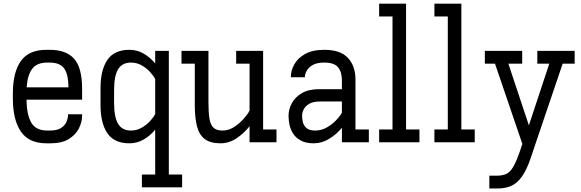

<svg xmlns="http://www.w3.org/2000/svg" viewBox="-20 -789 3222 1065"><path d="M237.3 5.9Q139.6 5.9 95.5 -59.6Q51.3 -125 51.3 -242.2V-270.5Q51.3 -387.7 95.5 -450.2Q139.6 -512.7 237.3 -512.7H255.9Q347.2 -512.7 391.4 -462.9Q435.5 -413.1 435.5 -294.9V-236.3H127Q127.9 -155.3 152.8 -110.1Q177.7 -64.9 242.2 -64.9H255.9Q297.4 -64.9 319.1 -79.3Q340.8 -93.8 349.1 -114Q357.4 -134.3 357.4 -151.9V-155.3H435.5V-147Q435.5 -112.3 417.7 -76.9Q399.9 -41.5 361.6 -17.8Q323.2 5.9 261.2 5.9ZM242.2 -441.9Q184.1 -441.9 158.2 -406.7Q132.3 -371.6 127.9 -304.7H359.9Q358.9 -378.9 335.2 -410.4Q311.5 -441.9 255.4 -441.9Z M697.8 5.9Q613.3 5.9 575.4 -50.3Q537.6 -106.4 537.6 -205.6V-301.3Q537.6 -400.4 575.4 -456.5Q613.3 -512.7 697.8 -512.7Q741.7 -512.7 778.1 -491Q814.5 -469.2 840.8 -437V-506.8H916.5V179.2H990.2V250H767.1V179.2H840.8V-69.8Q814.5 -37.6 778.1 -15.9Q741.7 5.9 697.8 5.9ZM706.1 -441.9Q657.7 -441.9 635.3 -405Q612.8 -368.2 612.8 -287.6V-219.2Q612.8 -138.7 635.3 -101.8Q657.7 -64.9 706.1 -64.9Q738.8 -64.9 765.9 -80.6Q793 -96.2 812.5 -117.4Q832 -138.7 840.8 -156.7V-350.1Q832 -368.2 812.5 -389.6Q793 -411.1 765.9 -426.5Q738.8 -441.9 706.1 -441.9Z M1203.1 5.9Q1146 5.9 1115 -18.3Q1084 -42.5 1072.3 -89.8Q1060.5 -137.2 1060.5 -206.1V-436H986.8V-506.8H1136.2V-223.1Q1136.2 -164.6 1142.1 -129.9Q1147.9 -95.2 1164.8 -80.1Q1181.6 -64.9 1214.8 -64.9Q1249 -64.9 1279.5 -85.2Q1310.1 -105.5 1332.5 -131.3Q1355 -157.2 1364.3 -175.3V-436H1290V-506.8H1439.5V-70.8H1513.7V0H1364.3V-88.9Q1334.5 -50.3 1292.5 -22.2Q1250.5 5.9 1203.1 5.9Z M1720.2 5.9Q1677.2 5.9 1649.7 -8.8Q1622.1 -23.4 1607.2 -46.1Q1592.3 -68.8 1586.4 -94.5Q1580.6 -120.1 1580.6 -142.6V-148.4Q1580.6 -181.6 1598.1 -215.3Q1615.7 -249 1653.3 -271.7Q1690.9 -294.4 1751 -294.4H1876.5V-342.8Q1876.5 -390.6 1854.7 -416.3Q1833 -441.9 1778.8 -441.9Q1737.3 -441.9 1713.9 -428Q1690.4 -414.1 1680.9 -395.8Q1671.4 -377.4 1671.4 -363.8V-360.4H1593.3V-363.8Q1593.3 -397 1612.1 -431.4Q1630.9 -465.8 1671.9 -489.3Q1712.9 -512.7 1778.8 -512.7Q1868.7 -512.7 1910.2 -467.5Q1951.7 -422.4 1951.7 -348.6V-70.8H2025.9V0H1876.5V-80.1Q1847.2 -44.4 1806.4 -19.3Q1765.6 5.9 1720.2 5.9ZM1756.3 -226.1Q1716.8 -226.1 1695.1 -213.1Q1673.3 -200.2 1664.6 -182.1Q1655.8 -164.1 1655.8 -147.9V-143.1Q1655.8 -129.9 1659.9 -111.6Q1664.1 -93.3 1679.4 -79.1Q1694.8 -64.9 1729 -64.9Q1762.7 -64.9 1792.7 -82Q1822.8 -99.1 1844.7 -122.3Q1866.7 -145.5 1876.5 -163.6V-226.1Z M2083 0V-70.8H2157.2V-697.8H2083V-768.6H2232.4V-70.8H2306.6V0Z M2389.6 0V-70.8H2463.9V-697.8H2389.6V-768.6H2539.1V-70.8H2613.3V0Z M2743.7 256.3H2694.3V185.5H2733.9Q2766.1 185.5 2787.1 176.3Q2808.1 167 2825 139.6Q2841.8 112.3 2861.3 57.1L2877.4 9.3L2725.6 -436H2669.4V-506.8H2876.5V-436H2799.8L2913.6 -93.8L3026.9 -436H2960.4V-506.8H3167.5V-436H3101.1L2957 -11.2L2925.3 83Q2901.9 153.3 2874.8 190.7Q2847.7 228 2815.2 242.2Q2782.7 256.3 2743.7 256.3Z"/></svg>

Font: Kay Pho Du Medium
Style: Regular
Weight: 500
Designer: Victor Gaultney, Khu Oo Reh
Foundry: SIL International
Version: Version 3.000